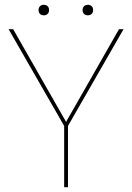

<svg xmlns="http://www.w3.org/2000/svg" viewBox="-20 -782 552 802"><path d="M496 -660 264 -256V0H248V-256L16 -660H35L164 -434L256 -273L348 -434L477 -660ZM163 -762Q173 -762 179 -756Q185 -750 185 -740Q185 -730 179 -724Q173 -718 163 -718Q153 -718 147 -724Q141 -730 141 -740Q141 -750 147 -756Q153 -762 163 -762ZM347 -762Q357 -762 363 -756Q369 -750 369 -740Q369 -730 363 -724Q357 -718 347 -718Q337 -718 331 -724Q325 -730 325 -740Q325 -750 331 -756Q337 -762 347 -762Z"/></svg>

Font: Work Sans Thin
Style: Regular
Weight: 250
Designer: Wei Huang
Foundry: Wei Huang
Version: Version 2.012